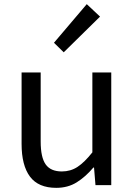

<svg xmlns="http://www.w3.org/2000/svg" viewBox="-20 -892 647 925"><path d="M251 13Q165 13 124.5 -41Q84 -95 84 -199V-543H176V-210Q176 -134 200 -100Q224 -66 278 -66Q320 -66 353.5 -88Q387 -110 425 -158V-543H516V0H440L433 -85H430Q392 -40 349.5 -13.5Q307 13 251 13ZM287 -640 240 -686 398 -872 462 -812Z"/></svg>

Font: Gothic Nguyen
Style: Regular
Weight: 400
Designer: MORI Takayuki
Version: Version 1.220;July 21, 2023;FontCreator 14.0.0.2814 64-bit